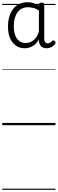

<svg xmlns="http://www.w3.org/2000/svg" viewBox="-20 -1126 520 1727"><path d="M202 -692Q137 -692 94.5 -742.5Q52 -793 52 -889Q52 -937 64 -977Q76 -1017 98.5 -1046Q121 -1075 154 -1090.5Q187 -1106 228 -1106Q253 -1106 279 -1098.5Q305 -1091 330 -1076V-1087Q331 -1095 337 -1098.5Q343 -1102 355 -1102Q368 -1102 373 -1098.5Q378 -1095 378 -1086V-777Q378 -763 382 -754Q386 -745 393 -740.5Q400 -736 410 -736Q420 -736 430 -741.5Q440 -747 452 -759Q456 -763 462 -762.5Q468 -762 473 -756Q479 -751 479.5 -743.5Q480 -736 476 -731Q468 -720 455.5 -711Q443 -702 429 -697Q415 -692 400 -692Q368 -692 350 -710Q332 -728 330 -760Q330 -762 330 -765.5Q330 -769 330 -772Q305 -728 271.5 -710Q238 -692 202 -692ZM104 -891Q104 -846 116 -811.5Q128 -777 152 -758Q176 -739 211 -739Q234 -739 256.5 -748.5Q279 -758 298 -780.5Q317 -803 330 -841V-1031Q304 -1049 279 -1055Q254 -1061 231 -1061Q202 -1061 179 -1050Q156 -1039 139.5 -1017.5Q123 -996 113.5 -964.5Q104 -933 104 -891ZM0 571H479V581H0ZM0 -20H479V0H0ZM0 -505H479V-500H0ZM0 -1091H479V-1081H0Z"/></svg>

Font: Playwrite PT Guides
Style: Regular
Weight: 400
Designer: Veronika Burian, José Scaglione
Foundry: TypeTogether
Version: Version 1.003